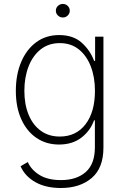

<svg xmlns="http://www.w3.org/2000/svg" viewBox="-20 -730 632 966"><path d="M286.6 215.9Q210.2 215.9 158 186.4Q105.8 157 83.5 106.5L119.7 85.2Q137.4 125 179.2 150.6Q220.9 176.1 286.6 176.1Q365.4 176.1 411.4 135.5Q457.4 94.8 457.4 11V-124.6H453.1Q434.3 -71.7 389.2 -37.3Q344.1 -2.8 277 -2.8Q212.4 -2.8 163.4 -36.2Q114.3 -69.6 87 -130.3Q59.7 -191.1 59.7 -272.7Q59.7 -354.8 86.5 -418.1Q113.3 -481.5 162.3 -517.6Q211.3 -553.6 277.3 -553.6Q348.4 -553.6 391.2 -515.1Q433.9 -476.6 453.5 -423.7H458.5V-545.5H500.4V12.8Q500.4 115.4 441.2 165.7Q382.1 215.9 286.6 215.9ZM280.9 -43Q362.9 -43 410.3 -104.8Q457.7 -166.5 457.7 -273.1Q457.7 -342 436.6 -396.3Q415.5 -450.6 376.1 -481.9Q336.6 -513.1 280.9 -513.1Q224.4 -513.1 184.5 -481.4Q144.5 -449.6 123.6 -395.2Q102.6 -340.9 102.6 -273.1Q102.6 -204.9 123.9 -153.1Q145.2 -101.2 185.2 -72.1Q225.1 -43 280.9 -43ZM296.2 -642Q282 -642 271.5 -652Q261 -661.9 261 -676.1Q261 -690.3 271.5 -700.3Q282 -710.2 296.2 -710.2Q310.7 -710.2 320.8 -700.3Q331 -690.3 331 -676.1Q331 -661.9 320.8 -652Q310.7 -642 296.2 -642Z"/></svg>

Font: Inter Extra Light BETA
Style: Regular
Weight: 200
Designer: Rasmus Andersson
Foundry: rsms
Version: Version 3.011;git-f93a4a705